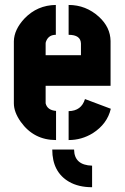

<svg xmlns="http://www.w3.org/2000/svg" viewBox="-20 -577 514 791"><path d="M359.4 194.3V105.5Q286.1 103.5 285.2 39.1H195.3Q195.3 131.8 264.6 171.9Q303.7 194.3 359.4 194.3ZM37.1 -151.4V-407.2Q38.1 -455.1 81.1 -501Q133.8 -555.7 210 -556.6V-433.6Q181.6 -433.6 170.9 -409.2Q168 -403.3 168 -398.4V-349.6H313.5V-397.5Q312.5 -433.6 262.7 -433.6V-556.6Q334 -556.6 387.7 -507.8Q434.6 -464.8 435.5 -408.2V-223.6H168V-151.4Q174.8 -123 210.9 -120.1V0Q119.1 0 65.4 -75.2Q37.1 -115.2 37.1 -151.4ZM262.7 0V-119.1Q315.4 -120.1 330.1 -168.9L436.5 -128.9Q421.9 -66.4 362.3 -28.3Q316.4 0 262.7 0Z"/></svg>

Font: Post No Bills Colombo ExtraBold
Style: Regular
Weight: 800
Designer: Kosala Senevirathne, Siva Puranthara, Lasantha Premarathna, Tharique Azeez
Foundry: Mooniak
Version: Version 1.220 ; ttfautohint (v1.6)